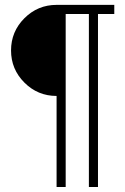

<svg xmlns="http://www.w3.org/2000/svg" viewBox="-20 -752 504 772"><path d="M207.5 -732.4H439.5V-695.8H374V0H337.4V-695.8H244.1V0H207.5V-366.2Q131.8 -366.2 78.1 -419.9Q24.4 -473.6 24.4 -549.3Q24.4 -625 78.1 -678.7Q131.8 -732.4 207.5 -732.4Z"/></svg>

Font: Flanker
Style: Italic
Weight: 400
Italic angle: -12°
Designer: Flanker
Version: Version 2.027